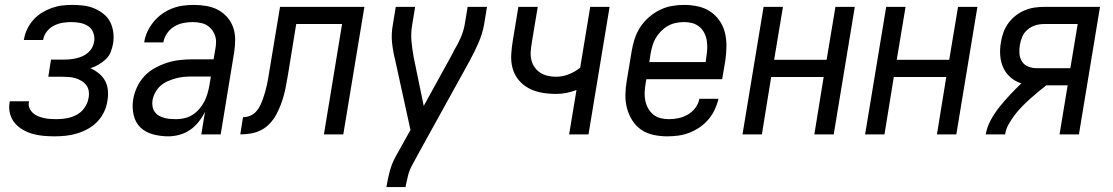

<svg xmlns="http://www.w3.org/2000/svg" viewBox="-20 -548 4540 783"><path d="M203 8Q180 8 157.5 6Q135 4 113.5 -2Q92 -8 73 -19Q54 -30 40.5 -46Q27 -62 21 -84Q15 -106 19 -129L20 -135H98V-132Q95 -119 100 -107.5Q105 -96 114 -87.5Q123 -79 134 -74.5Q145 -70 157.5 -67Q170 -64 183 -63Q196 -62 210 -62Q230 -62 251 -65.5Q272 -69 292 -79.5Q312 -90 325 -109Q338 -128 341 -148Q344 -162 342 -176Q340 -190 332 -200.5Q324 -211 312.5 -218Q301 -225 288 -229Q275 -233 261 -234Q247 -235 233 -235H177L188 -305H244Q256 -305 269 -306.5Q282 -308 294 -311Q306 -314 318 -319.5Q330 -325 340 -334Q350 -343 356 -354.5Q362 -366 364 -379Q367 -397 360.5 -414.5Q354 -432 339.5 -441.5Q325 -451 307 -454.5Q289 -458 270 -458Q253 -458 235 -455Q217 -452 200 -443.5Q183 -435 171 -419.5Q159 -404 156 -386L155 -385H77L78 -388Q81 -409 91 -429.5Q101 -450 116 -467Q131 -484 150.5 -496Q170 -508 191 -515.5Q212 -523 233 -525.5Q254 -528 275 -528Q299 -528 322 -525Q345 -522 365 -513.5Q385 -505 402.5 -491Q420 -477 429.5 -458Q439 -439 442 -416Q445 -393 441 -370Q438 -353 431.5 -336Q425 -319 411.5 -306.5Q398 -294 382 -284.5Q366 -275 349 -270Q368 -261 383.5 -248.5Q399 -236 408.5 -218.5Q418 -201 420 -179.5Q422 -158 418 -137Q415 -114 404.5 -92Q394 -70 377.5 -52.5Q361 -35 339.5 -23Q318 -11 295 -4Q272 3 249 5.5Q226 8 203 8Z M667 8Q635 8 604.5 0Q574 -8 553 -28Q532 -48 525 -79Q518 -110 523 -142Q527 -167 538.5 -192Q550 -217 568.5 -237Q587 -257 611.5 -270.5Q636 -284 661 -292Q686 -300 711.5 -303Q737 -306 763 -306H851L858 -347Q859 -353 860 -360Q861 -367 861 -373Q862 -392 854.5 -409Q847 -426 834 -437.5Q821 -449 803 -453.5Q785 -458 766 -458Q747 -458 727 -454Q707 -450 690 -439.5Q673 -429 661 -411.5Q649 -394 646 -375H568Q571 -397 581 -418.5Q591 -440 606 -458.5Q621 -477 640.5 -491Q660 -505 682 -513.5Q704 -522 726.5 -525Q749 -528 771 -528Q797 -528 822.5 -523.5Q848 -519 869.5 -507.5Q891 -496 907 -477.5Q923 -459 931 -436Q939 -413 939 -387Q939 -361 935 -335L880 0H801L816 -92Q805 -70 790 -51Q775 -32 755.5 -18.5Q736 -5 712.5 1.5Q689 8 667 8ZM699 -62Q715 -62 732.5 -66Q750 -70 765.5 -80Q781 -90 793 -104Q805 -118 813 -133.5Q821 -149 826 -166Q831 -183 834 -200L840 -236H763Q747 -236 730 -234.5Q713 -233 697 -228.5Q681 -224 664.5 -217Q648 -210 635 -198.5Q622 -187 613.5 -171.5Q605 -156 602 -139Q600 -127 602 -114.5Q604 -102 610.5 -92.5Q617 -83 627 -77Q637 -71 649 -67.5Q661 -64 673.5 -63Q686 -62 699 -62Z M1301 0 1375 -450H1188L1155 -247Q1151 -226 1147.5 -205Q1144 -184 1138.5 -163Q1133 -142 1125 -121Q1117 -100 1106.5 -80.5Q1096 -61 1080 -44Q1064 -27 1044 -17Q1024 -7 1002.5 -3.5Q981 0 960 0L971 -70Q985 -70 999 -75.5Q1013 -81 1023.5 -92Q1034 -103 1040.5 -116.5Q1047 -130 1052 -144Q1057 -158 1061 -172Q1065 -186 1068 -199.5Q1071 -213 1073.5 -227Q1076 -241 1078 -255L1122 -520H1466L1380 0Z M1556 215 1557 208Q1562 179 1569.5 150.5Q1577 122 1591 95L1654 -18L1592 -301Q1583 -336 1579 -372.5Q1575 -409 1582 -447L1594 -520H1673L1661 -447Q1655 -413 1658 -380Q1661 -347 1667 -315L1708 -116L1828 -334Q1828 -336 1829.5 -338Q1831 -340 1832 -341V-343Q1847 -367 1858.5 -393.5Q1870 -420 1875 -447L1887 -520H1966L1954 -447Q1947 -409 1931 -372.5Q1915 -336 1896 -301L1692 68L1659 129Q1649 148 1644 168Q1639 188 1635 208L1634 215Z M2301 0 2331 -181Q2310 -173 2289.5 -169Q2269 -165 2248 -165Q2218 -165 2189.5 -170Q2161 -175 2136.5 -188Q2112 -201 2094.5 -222.5Q2077 -244 2070 -271Q2063 -298 2065 -328Q2067 -358 2072 -387L2094 -520H2173L2149 -376Q2146 -358 2144.5 -340Q2143 -322 2146.5 -305.5Q2150 -289 2159.5 -275Q2169 -261 2182.5 -252Q2196 -243 2213 -239Q2230 -235 2248 -235Q2274 -235 2299.5 -245Q2325 -255 2346 -272L2387 -520H2466L2380 0Z M2701 8Q2672 8 2644.5 2Q2617 -4 2595 -19Q2573 -34 2558.5 -57Q2544 -80 2537 -106.5Q2530 -133 2530.5 -161.5Q2531 -190 2536 -219L2556 -339Q2560 -364 2568 -389Q2576 -414 2590.5 -436.5Q2605 -459 2625.5 -477Q2646 -495 2670 -507Q2694 -519 2719.5 -523.5Q2745 -528 2769 -528Q2798 -528 2826 -522Q2854 -516 2876.5 -501Q2899 -486 2914.5 -463.5Q2930 -441 2936.5 -414Q2943 -387 2942.5 -358.5Q2942 -330 2938 -301L2925 -225H2616L2613 -208Q2610 -190 2609 -172.5Q2608 -155 2611.5 -138Q2615 -121 2623 -106.5Q2631 -92 2643.5 -81.5Q2656 -71 2672.5 -66.5Q2689 -62 2707 -62Q2727 -62 2746.5 -66Q2766 -70 2784.5 -80.5Q2803 -91 2816 -108.5Q2829 -126 2832 -145H2910Q2905 -123 2895 -101.5Q2885 -80 2869.5 -61.5Q2854 -43 2833.5 -29Q2813 -15 2791 -6.5Q2769 2 2746 5Q2723 8 2701 8ZM2858 -295 2860 -312Q2863 -330 2864 -347.5Q2865 -365 2862.5 -381.5Q2860 -398 2852.5 -413Q2845 -428 2832.5 -438.5Q2820 -449 2804 -453.5Q2788 -458 2770 -458Q2754 -458 2736.5 -454.5Q2719 -451 2704 -442.5Q2689 -434 2676 -421Q2663 -408 2654 -392.5Q2645 -377 2640.5 -360.5Q2636 -344 2633 -328L2628 -295Z M3008 0 3094 -520H3173L3137 -304H3351L3387 -520H3466L3380 0H3301L3339 -234H3125L3087 0Z M3508 0 3594 -520H3673L3637 -304H3851L3887 -520H3966L3880 0H3801L3839 -234H3625L3587 0Z M4000 0Q4005 -30 4020.5 -58.5Q4036 -87 4056.5 -112.5Q4077 -138 4099.5 -162Q4122 -186 4145 -208Q4120 -216 4101 -232.5Q4082 -249 4071.5 -272Q4061 -295 4059 -321.5Q4057 -348 4062 -376Q4065 -396 4072 -415.5Q4079 -435 4091.5 -452.5Q4104 -470 4121 -483.5Q4138 -497 4158 -505.5Q4178 -514 4198 -517Q4218 -520 4238 -520H4466L4380 0H4301L4334 -200H4247Q4229 -186 4212 -172Q4195 -158 4178.5 -143Q4162 -128 4146 -111.5Q4130 -95 4117 -77.5Q4104 -60 4093 -40.5Q4082 -21 4079 0ZM4207 -270H4345L4375 -450H4238Q4220 -450 4203 -445Q4186 -440 4171 -427.5Q4156 -415 4149 -398.5Q4142 -382 4139 -364Q4136 -346 4137.5 -328.5Q4139 -311 4148 -297Q4157 -283 4173 -276.5Q4189 -270 4207 -270Z"/></svg>

Font: Iosevka Term Curly Oblique
Style: Regular
Weight: 400
Italic angle: -9°
Designer: Belleve Invis
Foundry: Belleve Invis
Version: Version 32.3.0